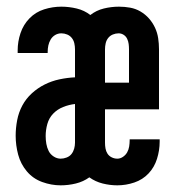

<svg xmlns="http://www.w3.org/2000/svg" viewBox="-20 -548 540 576"><path d="M162 8Q134 8 106.5 -2Q79 -12 60.5 -34Q42 -56 34.5 -84Q27 -112 27 -141Q27 -164 31.5 -187.5Q36 -211 47 -231.5Q58 -252 75.5 -268Q93 -284 114 -294.5Q135 -305 158.5 -310Q182 -315 205 -316V-400Q205 -409 203 -418Q201 -427 195.5 -434Q190 -441 181.5 -444.5Q173 -448 164 -448Q154 -448 145.5 -443Q137 -438 132 -429.5Q127 -421 125 -411.5Q123 -402 123 -392Q123 -392 123 -391Q123 -390 123 -389H33Q33 -391 33 -393Q33 -395 33 -397Q33 -423 41.5 -448.5Q50 -474 68.5 -493Q87 -512 112.5 -520Q138 -528 164 -528Q187 -528 210 -522.5Q233 -517 251 -503Q269 -517 291.5 -522.5Q314 -528 337 -528Q354 -528 370.5 -525Q387 -522 401.5 -513.5Q416 -505 427 -492.5Q438 -480 445 -465Q452 -450 454.5 -433.5Q457 -417 457 -400V-220H295V-120Q295 -111 296.5 -102.5Q298 -94 302.5 -87Q307 -80 315 -76Q323 -72 332 -72Q341 -72 349 -77.5Q357 -83 361.5 -91Q366 -99 367.5 -108.5Q369 -118 369 -127Q369 -128 369 -128.5Q369 -129 369 -130H459Q459 -128 459 -126Q459 -124 459 -123Q459 -97 451 -71.5Q443 -46 425.5 -27.5Q408 -9 383 -0.5Q358 8 332 8Q310 8 288 2.5Q266 -3 248 -16Q230 -3 207.5 2.5Q185 8 162 8ZM295 -300H367V-400Q367 -408 366 -416Q365 -424 361.5 -431.5Q358 -439 351 -443.5Q344 -448 336 -448Q327 -448 318.5 -444.5Q310 -441 304.5 -434Q299 -427 297 -418Q295 -409 295 -400ZM162 -72Q171 -72 180 -75.5Q189 -79 194.5 -86Q200 -93 202.5 -102Q205 -111 205 -120V-236Q187 -234 169.5 -227Q152 -220 139.5 -207Q127 -194 122 -176Q117 -158 117 -140Q117 -128 119 -116.5Q121 -105 126 -95Q131 -85 141 -78.5Q151 -72 162 -72Z"/></svg>

Font: Iosevka SS04 Medium
Style: Regular
Weight: 500
Monospace: yes
Designer: Belleve Invis
Foundry: Belleve Invis
Version: Version 19.0.0; ttfautohint (v1.8.4)